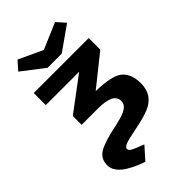

<svg xmlns="http://www.w3.org/2000/svg" viewBox="-340 -1052 1383 1383"><g transform="rotate(-45 352.0 -360.0)"><path d="M50 -570V-693H610V-575L375 -387H376Q540 -384 593 -337.5Q646 -291 646 -196Q646 -77 536 -31Q486 -10 390 9Q294 28 267 39Q240 50 240 66.5Q240 83 262.5 95Q285 107 352 132L268 226Q56 153 56 50Q56 -4 91 -35.5Q126 -67 237 -95Q321 -113 363.5 -125Q406 -137 431 -156.5Q456 -176 456 -207Q456 -287 300 -287H132V-377L390 -570ZM80 -881 138 -946 321 -861 520 -946 578 -881 393 -751H249Z"/></g></svg>

Font: Fix15 Mono
Style: Bold
Weight: 700
Designer: Carrois Corporate & Edenspiekermann AG
Foundry: Carrois Corporate GbR & Edenspiekermann AG
Version: Version 3.206